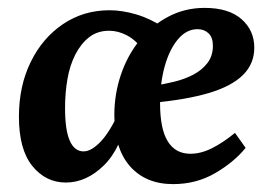

<svg xmlns="http://www.w3.org/2000/svg" viewBox="-20 -454 682 487"><path d="M147 9Q96 9 62 -33Q28 -75 28 -158Q28 -236 58 -297Q88 -358 140 -393Q192 -428 258 -428Q290 -428 325.5 -417.5Q361 -407 396 -384L342 -328Q325 -352 302.5 -364Q280 -376 257 -376Q227 -376 206 -359.5Q185 -343 171 -315.5Q157 -288 151 -253Q145 -218 145 -180Q145 -124 157 -97Q169 -70 192 -70Q212 -70 236 -95.5Q260 -121 284 -175L306 -169Q288 -78 243.5 -34.5Q199 9 147 9ZM499 -434Q560 -434 592.5 -405.5Q625 -377 625 -333Q625 -292 596 -263.5Q567 -235 509.5 -218Q452 -201 365 -193L367 -236Q394 -240 421 -246.5Q448 -253 470 -264.5Q492 -276 506 -294Q520 -312 520 -338Q520 -359 509 -369.5Q498 -380 481 -380Q453 -380 431.5 -354.5Q410 -329 398 -286.5Q386 -244 386 -192Q386 -127 405.5 -95.5Q425 -64 463 -64Q490 -64 518.5 -78.5Q547 -93 576 -117L603 -79Q574 -43 526 -15Q478 13 419 13Q350 13 310 -32Q270 -77 270 -162Q270 -215 286.5 -264Q303 -313 333.5 -351Q364 -389 406.5 -411.5Q449 -434 499 -434Z"/></svg>

Font: Yrsa SemiBold
Style: Italic
Weight: 600
Italic angle: -7.10001°
Version: Version 2.004